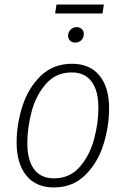

<svg xmlns="http://www.w3.org/2000/svg" viewBox="-20 -812 552 843"><path d="M53 -187Q53 -265 78 -344.5Q103 -424 158 -478Q213 -532 296 -532Q374 -532 416.5 -480.5Q459 -429 459 -336Q459 -258 434.5 -178.5Q410 -99 355 -44Q300 11 216 11Q138 11 95.5 -41.5Q53 -94 53 -187ZM412 -338Q412 -414 382 -454Q352 -494 295 -494Q226 -494 182 -444Q138 -394 119 -322.5Q100 -251 100 -184Q100 -108 130 -68.5Q160 -29 217 -29Q286 -29 329.5 -78.5Q373 -128 392.5 -199Q412 -270 412 -338ZM279 -655Q279 -671 290 -682Q301 -693 317 -693Q330 -693 339 -684.5Q348 -676 348 -663Q348 -647 337.5 -636Q327 -625 310 -625Q296 -625 287.5 -633.5Q279 -642 279 -655ZM430 -753H222L228 -792H436Z"/></svg>

Font: Fira Sans Condensed ExtraLight
Style: Italic
Weight: 275
Width: 3
Italic angle: -8°
Designer: Carrois Corporate & Edenspiekermann AG
Foundry: Carrois Corporate GbR & Edenspiekermann AG
Version: Version 4.203